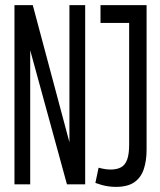

<svg xmlns="http://www.w3.org/2000/svg" viewBox="-20 -720 625 750"><path d="M36.5 0V-700H108L251.2 -164.2V-700H312.7V0H241.5L98 -523.7V0ZM352.6 -5.4 365.1 -64.9Q373.5 -62.9 381.1 -61.1Q388.8 -59.3 396.9 -58.5Q404.9 -57.7 411.3 -57.7Q436.6 -57.7 452.8 -66.5Q469 -75.4 476.7 -96.7Q484.5 -118 484.5 -155.5V-630.5H372.6V-700H552.6V-135Q552.6 -92.1 541.6 -59.2Q530.7 -26.3 504.7 -8.2Q478.6 10 432.7 10Q418.2 10 404.3 8.1Q390.3 6.2 377.4 2.5Q364.5 -1.2 352.6 -5.4Z"/></svg>

Font: Georama ExtraCondensed Thin
Style: Regular
Weight: 100
Width: 2
Designer: Jean-Baptiste Levee
Foundry: Production Type
Version: Version 1.001